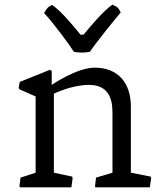

<svg xmlns="http://www.w3.org/2000/svg" viewBox="-20 -801 707 821"><path d="M63 -4.4 66.4 0H285.2L290.5 -39.1L288.6 -45.9L210.4 -62.5V-400.4C210.4 -400.4 286.1 -438 360.8 -438C437.5 -438 460.9 -387.2 460.9 -321.8V-62.5L390.6 -41.5L386.2 -4.4L388.2 0H620.6L626.5 -39.1L624 -45.9L539.6 -62.5V-344.7C539.6 -447.8 483.9 -511.7 384.8 -511.7C308.1 -511.7 201.2 -438 201.2 -438V-498L192.9 -502.4L64.5 -450.7L59.6 -424.3L64.5 -418.5L132.3 -388.7V-62.5L67.9 -41.5ZM295.9 -579.6C306.2 -577.1 317.4 -576.2 329.6 -576.2C340.8 -576.2 352.5 -577.1 364.7 -579.6C380.9 -606.9 484.4 -734.9 496.1 -747.6C487.8 -767.1 481 -772.5 460.4 -781.2C418.5 -751 367.2 -689 337.4 -652.8H324.2C293.5 -689.9 243.2 -752.9 202.6 -779.8C189 -773.9 180.7 -768.1 168.5 -745.1C205.1 -707.5 279.8 -606 295.9 -579.6Z"/></svg>

Font: Trykker
Style: Regular
Weight: 400
Designer: Magnus Gaarde
Foundry: Magnus Gaarde
Version: Version 1.001